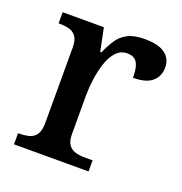

<svg xmlns="http://www.w3.org/2000/svg" viewBox="-105 -639 694 731"><g transform="rotate(20 242.5 -273.5)"><path d="M29 0V-45H32Q55 -45 73.5 -50Q92 -55 102.5 -70.5Q113 -86 113 -117V-423Q113 -453 102 -467.5Q91 -482 73.5 -486.5Q56 -491 34 -491H31V-536H198L217 -443H222Q235 -473 250.5 -496.5Q266 -520 291.5 -533.5Q317 -547 360 -547Q416 -547 443 -527Q470 -507 470 -471Q470 -436 445.5 -414.5Q421 -393 368 -393Q368 -421 363 -438.5Q358 -456 347 -464.5Q336 -473 316 -473Q289 -473 270.5 -452Q252 -431 242 -399Q232 -367 227.5 -333Q223 -299 223 -273V-112Q223 -83 234 -68.5Q245 -54 262.5 -49.5Q280 -45 302 -45H331V0Z"/></g></svg>

Font: Noto Serif Armenian Medium
Style: Regular
Weight: 500
Version: Version 2.007